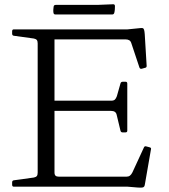

<svg xmlns="http://www.w3.org/2000/svg" viewBox="-20 -877 793 902"><path d="M157 0V-739H236V-67Q236 -56 241 -51.5Q246 -47 257 -47H574Q584 -47 590.5 -52Q597 -57 602 -67L656 -184Q659 -192 668 -189L683 -185Q692 -183 689 -174L661 -13Q660 -5 657.5 -1Q655 3 648.5 4Q642 5 627 4L579 0ZM556 -255Q548 -255 546 -263L528 -338Q526 -347 519.5 -351.5Q513 -356 502 -356H236V-404H503Q514 -404 519.5 -409Q525 -414 529 -425L546 -485Q548 -493 557 -493H570Q578 -493 578 -484V-263Q578 -255 569 -255ZM646 -554Q638 -552 635 -560L597 -674Q594 -684 587 -688Q580 -692 569 -692H236V-739H579L639 -745Q648 -746 651.5 -744.5Q655 -743 657 -736.5Q659 -730 660 -716L669 -567Q669 -559 660 -558ZM45 0Q37 0 37 -9V-20Q37 -29 45 -30L139 -43Q149 -45 153 -50Q157 -55 157 -66V-217H236V0ZM37 -730Q37 -739 45 -739H236V-522H157V-673Q157 -684 153 -689Q149 -694 139 -696L45 -709Q37 -710 37 -719ZM232 -846Q233 -854 242 -854H437L512 -857Q520 -857 520 -848Q520 -841 519.5 -833Q519 -825 517 -817Q515 -809 507 -809H240Q232 -809 231 -818Q230 -825 230.5 -832Q231 -839 232 -846Z"/></svg>

Font: Hahmlet Light
Style: Regular
Weight: 300
Designer: Minjoo Ham & Mark Frömberg
Foundry: hypertype
Version: Version 1.002